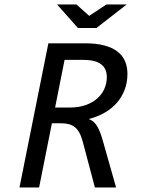

<svg xmlns="http://www.w3.org/2000/svg" viewBox="-53 -830 623 850"><path d="M460.9 0H367.2L313 -204.1Q306.6 -227.5 298.1 -242.9Q289.6 -258.3 278.1 -267.3Q266.6 -276.4 251.7 -280.3Q236.8 -284.2 217.8 -284.2H176.8L120.1 0H33.2L161.1 -638.2H326.2Q373.5 -638.2 408.4 -628.9Q443.4 -619.6 466.3 -602.3Q489.3 -585 500.2 -559.8Q511.2 -534.7 511.2 -502.9Q511.2 -465.3 499 -433.1Q486.8 -400.9 464.6 -375.2Q442.4 -349.6 410.6 -331.3Q378.9 -313 339.8 -303.2Q364.7 -293.9 378.7 -268.6Q392.6 -243.2 402.8 -205.1ZM419.9 -488.8Q419.9 -564.9 316.9 -564.9H232.9L190.9 -354H255.9Q295.4 -354 325.9 -364.7Q356.4 -375.5 377.2 -393.8Q397.9 -412.1 408.9 -436.5Q419.9 -460.9 419.9 -488.8ZM199.7 -810.1H285.6L341.8 -759.8L418 -810.1H507.8L374 -706.1H292ZM-33.2 -638.2Z"/></svg>

Font: Code New Roman
Style: Italic
Weight: 400
Italic angle: -11°
Monospace: yes
Designer: Sam Radian
Foundry: Code New Roman
Version: Version 1.508 October 19, 2014